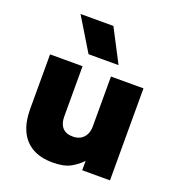

<svg xmlns="http://www.w3.org/2000/svg" viewBox="-140 -883 929 1010"><g transform="rotate(20 324.5 -378.0)"><path d="M268.5 15Q197.5 15 151.5 -12.2Q105.5 -39.5 83 -89.5Q60.5 -139.5 60.5 -207V-515H242.5V-232.5Q242.5 -193.5 262 -171.5Q281.5 -149.5 320.5 -149.5Q345.5 -149.5 363.8 -160.2Q382 -171 391.8 -190.5Q401.5 -210 401.5 -235.5V-515H583.5V0H428V-52.5Q405 -27 368.2 -6Q331.5 15 268.5 15ZM250.5 -585 138.5 -769.5H322.5L418.5 -585Z"/></g></svg>

Font: Geologica Cursive ExtraBold
Style: Regular
Weight: 800
Designer: Sindre Bremnes, Frode Helland
Foundry: Monokrom Skriftforlag AS
Version: Version 1.010;gftools[0.9.28]